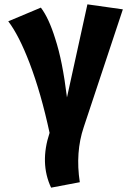

<svg xmlns="http://www.w3.org/2000/svg" viewBox="-20 -618 612 883"><path d="M168 -583Q205 -534 234 -440Q251 -388 264 -323Q278 -252 288 -170L382 -598L545 -575L365 -33Q326 83 347 220L215 245Q162 132 208 -7Q169 -189 116 -328Q67 -456 18 -520Z"/></svg>

Font: Xiangcui Wave Sans Xiangcui Wave Sans
Style: Regular
Weight: 800
Width: 3
Version: Version 0.920;March 28, 2024;FontCreator 14.0.0.2814 64-bit